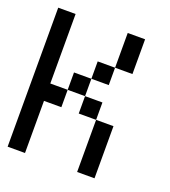

<svg xmlns="http://www.w3.org/2000/svg" viewBox="-100 -575 575 649"><g transform="rotate(20 187.5 -250.0)"><path d="M0 -437.5V-500H62.5V-437.5ZM0 -375V-437.5H62.5V-375ZM0 -312.5V-375H62.5V-312.5ZM0 -250V-312.5H62.5V-250ZM0 -187.5V-250H62.5V-187.5ZM0 -125V-187.5H62.5V-125ZM0 -62.5V-125H62.5V-62.5ZM0 0V-62.5H62.5V0ZM62.5 -187.5V-250H125V-187.5ZM125 -250V-312.5H187.5V-250ZM187.5 -312.5V-375H250V-312.5ZM250 -375V-437.5H312.5V-375ZM250 -437.5V-500H312.5V-437.5ZM187.5 -187.5V-250H250V-187.5ZM250 -125V-187.5H312.5V-125ZM250 -62.5V-125H312.5V-62.5ZM250 0V-62.5H312.5V0Z"/></g></svg>

Font: AprilSans
Style: Regular
Weight: 400
Designer: typesprite
Version: Version 1.001;PS 001.001;hotconv 1.0.88;makeotf.lib2.5.64775